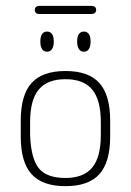

<svg xmlns="http://www.w3.org/2000/svg" viewBox="-20 -627 448 657"><path d="M51 -214V-160Q51 -72 88 -31Q125 10 204 10Q283 10 320 -31Q357 -72 357 -160V-214Q357 -302 320 -343Q283 -384 204 -384Q125 -384 88 -343Q51 -302 51 -214ZM325 -209V-165Q325 -89 295.5 -53.5Q266 -18 204 -18Q140 -18 113 -51Q86 -84 83 -165V-209Q83 -285 112.5 -320.5Q142 -356 204 -356Q266 -356 295.5 -320.5Q325 -285 325 -209ZM141 -519Q130 -519 124 -510.5Q118 -502 118 -485Q118 -468 124 -459Q130 -450 141 -450Q152 -450 158 -459Q164 -468 164 -485Q164 -502 158 -510.5Q152 -519 141 -519ZM267 -519Q256 -519 250 -510.5Q244 -502 244 -485Q244 -468 250 -459Q256 -450 267 -450Q278 -450 284 -459Q290 -468 290 -485Q290 -502 284 -510.5Q278 -519 267 -519ZM116 -607Q108 -607 103.5 -603.5Q99 -600 99 -593Q99 -586 103.5 -582.5Q108 -579 116 -579H292Q300 -579 304.5 -582.5Q309 -586 309 -593Q309 -600 304.5 -603.5Q300 -607 292 -607Z"/></svg>

Font: Beiruti ExtraLight
Style: Regular
Weight: 250
Designer: Arlette Boutros
Foundry: Boutros
Version: Version 1.41